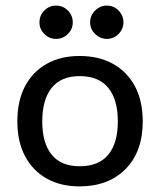

<svg xmlns="http://www.w3.org/2000/svg" viewBox="-20 -650 570 686"><path d="M264 -450Q333 -450 383.5 -422Q434 -394 462 -342Q490 -290 490 -216Q490 -108 428.5 -46Q367 16 264 16Q197 16 147 -12Q97 -40 69.5 -92Q42 -144 42 -216Q42 -290 69.5 -342Q97 -394 147 -422Q197 -450 264 -450ZM265 -378Q198 -378 164.5 -336Q131 -294 131 -216Q131 -139 164.5 -97.5Q198 -56 265 -56Q333 -56 367 -97.5Q401 -139 401 -216Q401 -294 367 -336Q333 -378 265 -378ZM362 -630Q386 -630 403.5 -612.5Q421 -595 421 -570Q421 -546 403.5 -528.5Q386 -511 362 -511Q338 -511 320 -528.5Q302 -546 302 -570Q302 -595 320 -612.5Q338 -630 362 -630ZM180 -630Q205 -630 222.5 -612.5Q240 -595 240 -570Q240 -546 222.5 -528.5Q205 -511 180 -511Q156 -511 138.5 -528.5Q121 -546 121 -570Q121 -595 138.5 -612.5Q156 -630 180 -630Z"/></svg>

Font: Podkova Medium
Style: Regular
Weight: 500
Designer: Ilya Yudin
Foundry: Cyreal (www.cyreal.org)
Version: Version 2.103